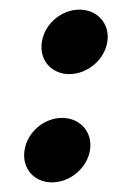

<svg xmlns="http://www.w3.org/2000/svg" viewBox="-20 -368 244 399"><path d="M31 -56C25 -18 51 11 88 11C125 11 161 -18 167 -56C173 -94 146 -123 109 -123C72 -123 37 -94 31 -56ZM67 -281C61 -243 87 -214 124 -214C161 -214 197 -243 203 -281C209 -319 182 -348 145 -348C108 -348 73 -319 67 -281Z"/></svg>

Font: Charger Sport
Style: BlkObl
Weight: 900
Designer: Jasper
Foundry: Cannot Into Space Fonts
Version: Version 1.1